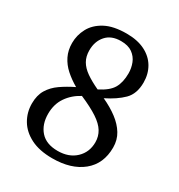

<svg xmlns="http://www.w3.org/2000/svg" viewBox="-173 -842 906 970"><g transform="rotate(30 279.5 -357.0)"><path d="M273 10Q198 10 147.5 -15.5Q97 -41 71.5 -84Q46 -127 46 -179Q46 -227 66 -260Q86 -293 120.5 -317Q155 -341 198 -362Q160 -384 131 -410Q102 -436 85.5 -469.5Q69 -503 69 -545Q69 -591 91 -632Q113 -673 160.5 -698.5Q208 -724 285 -724Q348 -724 392 -702Q436 -680 459 -641Q482 -602 482 -552Q482 -486 445 -449.5Q408 -413 347 -383Q397 -360 434 -332Q471 -304 492 -269.5Q513 -235 513 -191Q513 -96 448 -43Q383 10 273 10ZM278 -36Q343 -36 382.5 -73.5Q422 -111 422 -169Q422 -203 405 -231Q388 -259 349.5 -284.5Q311 -310 246 -338Q199 -313 171 -272Q143 -231 143 -175Q143 -113 177 -74.5Q211 -36 278 -36ZM298 -406Q354 -434 373.5 -468Q393 -502 393 -554Q393 -585 382 -613Q371 -641 346 -659Q321 -677 279 -677Q223 -677 193 -643Q163 -609 163 -557Q163 -521 178 -495Q193 -469 223 -448Q253 -427 298 -406Z"/></g></svg>

Font: Noto Serif Tibetan
Style: Regular
Weight: 400
Designer: Monotype Design Team
Foundry: Monotype Imaging Inc.
Version: Version 2.103